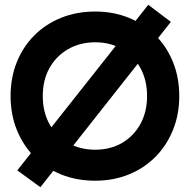

<svg xmlns="http://www.w3.org/2000/svg" viewBox="-20 -740 790 799"><path d="M691 -649 148 39 52 -31 597 -720ZM24 -340Q24 -417 50 -481.5Q76 -546 123 -593Q170 -640 234.5 -666Q299 -692 376 -692Q452 -692 516 -666Q580 -640 627 -593Q674 -546 700 -481.5Q726 -417 726 -340Q726 -264 700 -199.5Q674 -135 627 -87.5Q580 -40 516 -14Q452 12 376 12Q299 12 234.5 -14Q170 -40 123 -87.5Q76 -135 50 -199.5Q24 -264 24 -340ZM158 -340Q158 -274 186 -223.5Q214 -173 263.5 -145Q313 -117 376 -117Q439 -117 487.5 -145Q536 -173 564 -223.5Q592 -274 592 -340Q592 -407 564 -457.5Q536 -508 487.5 -536Q439 -564 376 -564Q313 -564 263.5 -535.5Q214 -507 186 -457Q158 -407 158 -340Z"/></svg>

Font: Gabarito SemiBold
Style: Regular
Weight: 600
Designer: Leandro Assis / Alvaro Franca / Felipe Casaprima
Foundry: Naipe Foundry
Version: Version 1.000